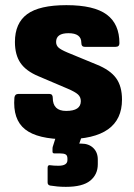

<svg xmlns="http://www.w3.org/2000/svg" viewBox="-20 -529 519 746"><path d="M237 12Q126 12 77.5 -26.5Q29 -65 36 -150Q38 -164 51 -164H172Q185 -164 185 -149Q185 -98 237 -98Q294 -98 294 -136Q294 -152 283 -162Q272 -172 244 -184L129 -233Q81 -253 59.5 -284.5Q38 -316 38 -366Q38 -439 85.5 -474Q133 -509 238 -509Q345 -509 394.5 -472.5Q444 -436 444 -361Q444 -347 429 -347H309Q296 -347 296 -363Q296 -400 246 -400Q198 -400 198 -366Q198 -353 207 -344.5Q216 -336 242 -325L356 -278Q408 -257 431 -225.5Q454 -194 454 -142Q454 12 237 12ZM236 197Q217 197 202.5 195.5Q188 194 175 192Q165 190 165 180V123Q165 111 175 113Q189 115 207 115Q242 115 242 93V87Q242 75 235 71Q228 67 213 67H191Q184 67 184 60Q184 56 184 49Q184 42 186 38L212 -44Q214 -52 224 -52H306Q317 -52 312 -40L288 29H296Q325 29 342.5 46Q360 63 360 91V109Q360 149 330.5 173Q301 197 236 197Z"/></svg>

Font: Sofia Sans Black
Style: Regular
Weight: 900
Designer: Botio Nikoltchev, Ani Petrova
Foundry: lettersoup
Version: Version 4.100; ttfautohint (v1.8.3)